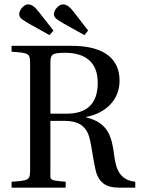

<svg xmlns="http://www.w3.org/2000/svg" viewBox="-20 -860 645 880"><path d="M68 -795C68 -780 78 -772 112 -752L207 -699L225 -720L159 -804C145 -822 129 -840 109 -840C90 -840 68 -815 68 -795ZM227 -795C227 -780 238 -772 272 -752L367 -699L384 -720L319 -804C305 -822 289 -840 269 -840C250 -840 227 -815 227 -795ZM33 0H281V-27C242 -31 220 -31 213 -42C210 -46 211 -47 211 -87V-306H275C331 -306 375 -289 391 -225C398 -199 408 -124 418 -81C432 -21 469 0 524 0H600V-27C527 -35 511 -87 503 -151C492 -235 475 -298 375 -322V-324C463 -341 528 -401 528 -490C528 -580 471 -650 307 -650H33V-623C116 -617 118 -616 118 -563V-87C118 -34 116 -33 33 -27ZM211 -339V-571C211 -610 217 -618 279 -618C349 -618 428 -592 428 -481C428 -382 376 -339 285 -339Z"/></svg>

Font: erewhon
Style: Regular
Weight: 400
Version: Version 1.0.0